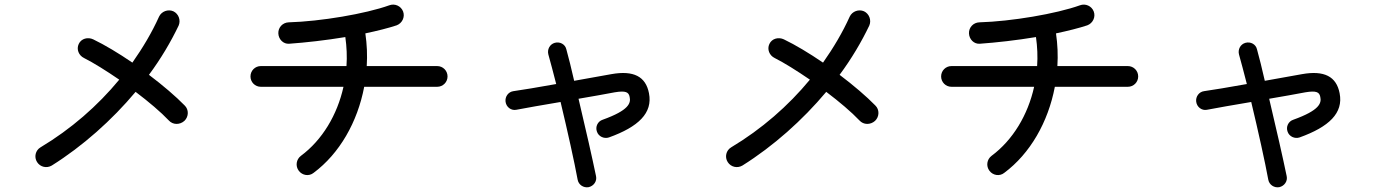

<svg xmlns="http://www.w3.org/2000/svg" viewBox="-20 -747 6040 834"><path d="M205 -28C339 -112 466 -225 569 -348C626 -305 679 -260 713 -224C731 -204 761 -204 781 -222C800 -240 801 -271 782 -289C744 -328 688 -376 627 -422C679 -492 722 -565 756 -636C766 -659 756 -687 733 -698C710 -708 682 -698 671 -675C640 -606 600 -539 555 -475C495 -516 435 -552 385 -576C362 -587 333 -580 322 -556C311 -533 322 -506 345 -495C385 -475 441 -440 498 -401C404 -287 288 -186 156 -107C134 -94 127 -65 141 -43C155 -21 183 -15 205 -28Z M1342 4C1455 -80 1533 -217 1562 -370H1879C1904 -370 1924 -390 1924 -415C1924 -440 1904 -460 1879 -460H1573C1576 -507 1574 -554 1567 -602C1619 -613 1667 -625 1703 -637C1727 -646 1740 -673 1731 -697C1722 -721 1695 -733 1671 -724C1568 -687 1373 -654 1234 -650C1208 -649 1188 -628 1189 -602C1190 -576 1211 -555 1236 -557C1307 -562 1396 -572 1480 -586C1486 -544 1488 -501 1485 -460H1113C1088 -460 1068 -440 1068 -415C1068 -390 1088 -370 1113 -370H1472C1445 -248 1380 -139 1287 -70C1267 -55 1262 -26 1278 -5C1293 15 1322 20 1342 4Z M2537 66C2559 61 2574 40 2569 18C2554 -55 2523 -192 2493 -318C2552 -328 2608 -338 2650 -346C2698 -354 2711 -347 2715 -326C2721 -299 2712 -268 2598 -227C2576 -220 2565 -196 2573 -175C2580 -154 2604 -143 2625 -150C2753 -196 2816 -256 2799 -342C2785 -415 2732 -442 2636 -425L2474 -396C2462 -449 2450 -497 2440 -533C2435 -555 2412 -567 2390 -561C2368 -555 2356 -532 2362 -510C2371 -478 2383 -433 2396 -382C2318 -368 2246 -356 2210 -351C2188 -348 2173 -327 2176 -305C2179 -282 2200 -266 2222 -270C2264 -278 2337 -291 2415 -304C2445 -179 2476 -39 2489 33C2493 56 2515 70 2537 66Z M3205 -28C3339 -112 3466 -225 3569 -348C3626 -305 3679 -260 3713 -224C3731 -204 3761 -204 3781 -222C3800 -240 3801 -271 3782 -289C3744 -328 3688 -376 3627 -422C3679 -492 3722 -565 3756 -636C3766 -659 3756 -687 3733 -698C3710 -708 3682 -698 3671 -675C3640 -606 3600 -539 3555 -475C3495 -516 3435 -552 3385 -576C3362 -587 3333 -580 3322 -556C3311 -533 3322 -506 3345 -495C3385 -475 3441 -440 3498 -401C3404 -287 3288 -186 3156 -107C3134 -94 3127 -65 3141 -43C3155 -21 3183 -15 3205 -28Z M4342 4C4455 -80 4533 -217 4562 -370H4879C4904 -370 4924 -390 4924 -415C4924 -440 4904 -460 4879 -460H4573C4576 -507 4574 -554 4567 -602C4619 -613 4667 -625 4703 -637C4727 -646 4740 -673 4731 -697C4722 -721 4695 -733 4671 -724C4568 -687 4373 -654 4234 -650C4208 -649 4188 -628 4189 -602C4190 -576 4211 -555 4236 -557C4307 -562 4396 -572 4480 -586C4486 -544 4488 -501 4485 -460H4113C4088 -460 4068 -440 4068 -415C4068 -390 4088 -370 4113 -370H4472C4445 -248 4380 -139 4287 -70C4267 -55 4262 -26 4278 -5C4293 15 4322 20 4342 4Z M5537 66C5559 61 5574 40 5569 18C5554 -55 5523 -192 5493 -318C5552 -328 5608 -338 5650 -346C5698 -354 5711 -347 5715 -326C5721 -299 5712 -268 5598 -227C5576 -220 5565 -196 5573 -175C5580 -154 5604 -143 5625 -150C5753 -196 5816 -256 5799 -342C5785 -415 5732 -442 5636 -425L5474 -396C5462 -449 5450 -497 5440 -533C5435 -555 5412 -567 5390 -561C5368 -555 5356 -532 5362 -510C5371 -478 5383 -433 5396 -382C5318 -368 5246 -356 5210 -351C5188 -348 5173 -327 5176 -305C5179 -282 5200 -266 5222 -270C5264 -278 5337 -291 5415 -304C5445 -179 5476 -39 5489 33C5493 56 5515 70 5537 66Z"/></svg>

Font: 寒蝉半圆体
Style: Regular
Weight: 400
Designer: Yoshimichi Ohira & Warren
Foundry: ChillType
Version: Version 1.800;Glyphs 3.1.1 (3135)